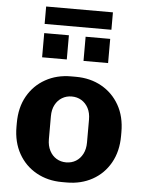

<svg xmlns="http://www.w3.org/2000/svg" viewBox="-58 -904 721 961"><g transform="rotate(5 302.0 -424.0)"><path d="M290 10Q218 10 161 -21.8Q104 -53.5 71.5 -111.2Q39 -169 39 -246V-265Q39 -343 71.5 -400.2Q104 -457.5 160.8 -489.2Q217.5 -521 289.5 -521H313.5Q386 -521 442.8 -489.2Q499.5 -457.5 532 -400.2Q564.5 -343 564.5 -265V-246Q564.5 -168.5 532 -110.8Q499.5 -53 442.8 -21.5Q386 10 314 10ZM301.5 -90Q329 -90 350.5 -103Q372 -116 384.8 -140.5Q397.5 -165 397.5 -198V-313Q397.5 -347 384.8 -371Q372 -395 350.5 -408Q329 -421 301.5 -421Q275 -421 253.2 -408Q231.5 -395 218.8 -371Q206 -347 206 -313V-198Q206 -165 218.8 -140.5Q231.5 -116 253.2 -103Q275 -90 301.5 -90ZM134.5 -771V-858.5H470V-771ZM136.5 -603.5V-725H260.5V-603.5ZM344.5 -603.5V-725H468V-603.5Z"/></g></svg>

Font: Chivo Medium
Style: Regular
Weight: 500
Designer: Hector Gatti
Foundry: Omnibus-Type
Version: Version 2.002